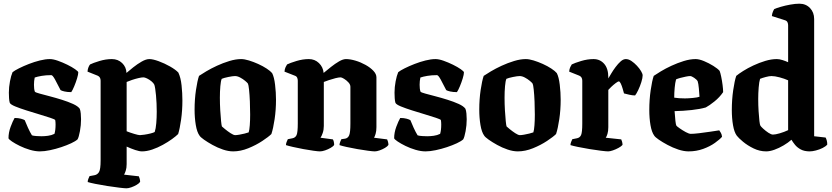

<svg xmlns="http://www.w3.org/2000/svg" viewBox="-20 -820 4505 1040"><path d="M196 0Q171 0 142 -8.5Q113 -17 87.5 -29.5Q62 -42 45 -53.5Q28 -65 26 -71Q26 -102 37.5 -133Q49 -164 59 -181Q79 -181 93.5 -177Q108 -173 114 -169Q120 -153 131.5 -128Q143 -103 153 -87Q161 -84 178.5 -83Q196 -82 205 -82Q221 -82 240 -84.5Q259 -87 275 -95Q281 -114 281 -146Q281 -160 279 -170Q276 -174 252 -182Q228 -190 193 -200.5Q158 -211 123 -222Q88 -233 62.5 -243.5Q37 -254 33 -263Q30 -272 29 -288.5Q28 -305 28 -318Q28 -348 34 -379.5Q40 -411 48 -429Q59 -438 83 -450Q107 -462 136.5 -473.5Q166 -485 196 -492.5Q226 -500 250 -500Q268 -500 293.5 -491Q319 -482 344.5 -469.5Q370 -457 387 -445Q404 -433 404 -428Q404 -417 397.5 -395.5Q391 -374 382 -352.5Q373 -331 366 -321Q345 -321 329.5 -324.5Q314 -328 308 -332Q291 -366 278 -389.5Q265 -413 258 -413Q229 -413 205.5 -409Q182 -405 168 -400Q166 -391 165 -381Q164 -371 164 -361Q164 -351 165 -341Q166 -331 169 -323Q173 -319 195 -313Q217 -307 249.5 -298.5Q282 -290 315.5 -279.5Q349 -269 375.5 -257Q402 -245 412 -231Q416 -221 417.5 -205Q419 -189 419 -174Q419 -142 413 -109.5Q407 -77 400 -65Q389 -55 365.5 -44Q342 -33 312 -23Q282 -13 251 -6.5Q220 0 196 0Z M665 200Q655 200 626 196.5Q597 193 561.5 187.5Q526 182 496.5 176Q467 170 455 166Q455 158 458.5 149Q462 140 465 134L492 129Q508 126 516.5 111.5Q525 97 525 49V-383Q525 -403 509 -410L454 -432Q455 -446 459.5 -456.5Q464 -467 468 -471Q484 -479 518.5 -489.5Q553 -500 586 -500Q619 -500 641.5 -478.5Q664 -457 665 -425Q680 -438 702 -455.5Q724 -473 747.5 -486.5Q771 -500 789 -500Q808 -500 839.5 -488.5Q871 -477 901 -460Q931 -443 946 -427Q959 -400 963.5 -357.5Q968 -315 968 -276Q968 -222 961 -172.5Q954 -123 945 -94Q933 -82 911.5 -66.5Q890 -51 862 -35.5Q834 -20 804.5 -10Q775 0 749 0Q735 0 712.5 -7.5Q690 -15 666 -26V69Q666 90 661 105Q656 120 652 126L732 135Q734 139 736.5 147.5Q739 156 739 165Q734 173 720.5 181Q707 189 691.5 194.5Q676 200 665 200ZM738 -88Q745 -88 762 -90.5Q779 -93 795 -97Q811 -101 818 -105Q824 -123 826.5 -153Q829 -183 829 -215Q829 -261 825 -303.5Q821 -346 816 -361Q812 -370 800.5 -379.5Q789 -389 776.5 -395Q764 -401 757 -401Q747 -401 730 -397Q713 -393 695 -387Q677 -381 666 -376V-109Q686 -101 708 -94.5Q730 -88 738 -88Z M1243 0Q1217 0 1187.5 -10Q1158 -20 1131 -35Q1104 -50 1085 -63.5Q1066 -77 1061 -85Q1047 -104 1040.5 -143Q1034 -182 1034 -226Q1034 -282 1041.5 -332.5Q1049 -383 1058 -409Q1071 -418 1097 -433.5Q1123 -449 1155.5 -464Q1188 -479 1222.5 -489.5Q1257 -500 1286 -500Q1304 -500 1328.5 -492.5Q1353 -485 1378.5 -473.5Q1404 -462 1424.5 -448.5Q1445 -435 1454 -424Q1465 -403 1470 -361Q1475 -319 1475 -280Q1475 -225 1467.5 -174.5Q1460 -124 1450 -94Q1435 -79 1401 -56.5Q1367 -34 1325 -17Q1283 0 1243 0ZM1254 -88Q1262 -88 1276.5 -90.5Q1291 -93 1305 -96.5Q1319 -100 1327 -103Q1331 -115 1333 -141.5Q1335 -168 1335 -199Q1335 -233 1333.5 -270Q1332 -307 1329 -334.5Q1326 -362 1323 -367Q1320 -372 1308 -382Q1296 -392 1281 -400Q1266 -408 1253 -408Q1241 -408 1216.5 -403Q1192 -398 1181 -393Q1176 -382 1173.5 -353Q1171 -324 1171 -291Q1171 -257 1173 -222.5Q1175 -188 1177.5 -164Q1180 -140 1182 -135Q1185 -132 1199 -120.5Q1213 -109 1229 -98.5Q1245 -88 1254 -88Z M1713 0Q1703 0 1678 -3.5Q1653 -7 1623 -12.5Q1593 -18 1567 -24Q1541 -30 1529 -34Q1529 -42 1532.5 -51Q1536 -60 1539 -66L1564 -71Q1580 -74 1586.5 -88.5Q1593 -103 1593 -151V-383Q1593 -392 1589.5 -399.5Q1586 -407 1577 -410L1521 -432Q1522 -446 1527 -456.5Q1532 -467 1535 -471Q1551 -479 1585.5 -489.5Q1620 -500 1653 -500Q1685 -500 1707.5 -478.5Q1730 -457 1733 -425Q1751 -440 1773 -457.5Q1795 -475 1816.5 -487.5Q1838 -500 1854 -500Q1877 -500 1905.5 -491.5Q1934 -483 1960 -468.5Q1986 -454 2002.5 -436.5Q2019 -419 2019 -401V-131Q2019 -110 2014.5 -95Q2010 -80 2006 -74L2077 -65Q2079 -61 2081.5 -52.5Q2084 -44 2084 -35Q2079 -27 2065.5 -19Q2052 -11 2036.5 -5.5Q2021 0 2010 0Q2000 0 1973.5 -3.5Q1947 -7 1915.5 -12.5Q1884 -18 1857 -24Q1830 -30 1819 -34Q1819 -42 1822.5 -51Q1826 -60 1829 -66L1850 -69Q1865 -72 1871.5 -87.5Q1878 -103 1878 -151V-350Q1878 -362 1867.5 -373.5Q1857 -385 1844 -393Q1831 -401 1825 -401Q1815 -401 1797 -396.5Q1779 -392 1761.5 -386Q1744 -380 1734 -376V-138Q1734 -117 1728 -99.5Q1722 -82 1716 -74L1783 -65Q1786 -61 1788 -52.5Q1790 -44 1790 -35Q1785 -27 1771 -19Q1757 -11 1741 -5.5Q1725 0 1713 0Z M2285 0Q2260 0 2231 -8.5Q2202 -17 2176.5 -29.5Q2151 -42 2134 -53.5Q2117 -65 2115 -71Q2115 -102 2126.5 -133Q2138 -164 2148 -181Q2168 -181 2182.5 -177Q2197 -173 2203 -169Q2209 -153 2220.5 -128Q2232 -103 2242 -87Q2250 -84 2267.5 -83Q2285 -82 2294 -82Q2310 -82 2329 -84.5Q2348 -87 2364 -95Q2370 -114 2370 -146Q2370 -160 2368 -170Q2365 -174 2341 -182Q2317 -190 2282 -200.5Q2247 -211 2212 -222Q2177 -233 2151.5 -243.5Q2126 -254 2122 -263Q2119 -272 2118 -288.5Q2117 -305 2117 -318Q2117 -348 2123 -379.5Q2129 -411 2137 -429Q2148 -438 2172 -450Q2196 -462 2225.5 -473.5Q2255 -485 2285 -492.5Q2315 -500 2339 -500Q2357 -500 2382.5 -491Q2408 -482 2433.5 -469.5Q2459 -457 2476 -445Q2493 -433 2493 -428Q2493 -417 2486.5 -395.5Q2480 -374 2471 -352.5Q2462 -331 2455 -321Q2434 -321 2418.5 -324.5Q2403 -328 2397 -332Q2380 -366 2367 -389.5Q2354 -413 2347 -413Q2318 -413 2294.5 -409Q2271 -405 2257 -400Q2255 -391 2254 -381Q2253 -371 2253 -361Q2253 -351 2254 -341Q2255 -331 2258 -323Q2262 -319 2284 -313Q2306 -307 2338.5 -298.5Q2371 -290 2404.5 -279.5Q2438 -269 2464.5 -257Q2491 -245 2501 -231Q2505 -221 2506.5 -205Q2508 -189 2508 -174Q2508 -142 2502 -109.5Q2496 -77 2489 -65Q2478 -55 2454.5 -44Q2431 -33 2401 -23Q2371 -13 2340 -6.5Q2309 0 2285 0Z M2785 0Q2759 0 2729.5 -10Q2700 -20 2673 -35Q2646 -50 2627 -63.5Q2608 -77 2603 -85Q2589 -104 2582.5 -143Q2576 -182 2576 -226Q2576 -282 2583.5 -332.5Q2591 -383 2600 -409Q2613 -418 2639 -433.5Q2665 -449 2697.5 -464Q2730 -479 2764.5 -489.5Q2799 -500 2828 -500Q2846 -500 2870.5 -492.5Q2895 -485 2920.5 -473.5Q2946 -462 2966.5 -448.5Q2987 -435 2996 -424Q3007 -403 3012 -361Q3017 -319 3017 -280Q3017 -225 3009.5 -174.5Q3002 -124 2992 -94Q2977 -79 2943 -56.5Q2909 -34 2867 -17Q2825 0 2785 0ZM2796 -88Q2804 -88 2818.5 -90.5Q2833 -93 2847 -96.5Q2861 -100 2869 -103Q2873 -115 2875 -141.5Q2877 -168 2877 -199Q2877 -233 2875.5 -270Q2874 -307 2871 -334.5Q2868 -362 2865 -367Q2862 -372 2850 -382Q2838 -392 2823 -400Q2808 -408 2795 -408Q2783 -408 2758.5 -403Q2734 -398 2723 -393Q2718 -382 2715.5 -353Q2713 -324 2713 -291Q2713 -257 2715 -222.5Q2717 -188 2719.5 -164Q2722 -140 2724 -135Q2727 -132 2741 -120.5Q2755 -109 2771 -98.5Q2787 -88 2796 -88Z M3274 0Q3264 0 3235.5 -3.5Q3207 -7 3173.5 -12.5Q3140 -18 3111 -24Q3082 -30 3070 -34Q3070 -42 3073.5 -51Q3077 -60 3080 -66L3105 -71Q3121 -74 3127.5 -88.5Q3134 -103 3134 -151V-383Q3134 -403 3118 -410L3063 -432Q3064 -446 3069 -456.5Q3074 -467 3077 -471Q3093 -479 3127.5 -489.5Q3162 -500 3195 -500Q3230 -500 3252.5 -474.5Q3275 -449 3275 -401V-395Q3281 -405 3291 -422Q3301 -439 3314.5 -457Q3328 -475 3342 -487.5Q3356 -500 3370 -500Q3385 -500 3400.5 -489.5Q3416 -479 3430 -464Q3444 -449 3452.5 -434.5Q3461 -420 3461 -412Q3461 -398 3454 -375.5Q3447 -353 3437 -332Q3427 -311 3420 -303Q3406 -303 3388.5 -307Q3371 -311 3360 -314Q3357 -325 3352.5 -340.5Q3348 -356 3342.5 -367.5Q3337 -379 3332 -379Q3327 -379 3314.5 -369.5Q3302 -360 3290.5 -349Q3279 -338 3275 -333V-131Q3275 -110 3270.5 -95Q3266 -80 3261 -74L3345 -65Q3347 -61 3349.5 -52.5Q3352 -44 3352 -35Q3345 -27 3330.5 -19Q3316 -11 3300 -5.5Q3284 0 3274 0Z M3710 0Q3684 0 3654 -10Q3624 -20 3596 -35Q3568 -50 3548.5 -63.5Q3529 -77 3524 -85Q3510 -104 3503.5 -142Q3497 -180 3497 -224Q3497 -280 3504.5 -331.5Q3512 -383 3521 -409Q3534 -418 3559.5 -433.5Q3585 -449 3617.5 -464Q3650 -479 3684 -489.5Q3718 -500 3748 -500Q3767 -500 3793.5 -489Q3820 -478 3844 -463Q3868 -448 3878 -436Q3882 -426 3886.5 -404.5Q3891 -383 3894 -359.5Q3897 -336 3897 -321Q3878 -293 3850 -270.5Q3822 -248 3803 -238Q3772 -229 3726.5 -224Q3681 -219 3634 -218Q3636 -187 3638.5 -165Q3641 -143 3644 -139Q3646 -136 3661.5 -125Q3677 -114 3694.5 -104.5Q3712 -95 3722 -95Q3738 -95 3767.5 -98.5Q3797 -102 3826.5 -106.5Q3856 -111 3876 -114Q3880 -109 3885 -100Q3890 -91 3891 -79Q3879 -65 3852.5 -46Q3826 -27 3789 -13.5Q3752 0 3710 0ZM3690 -287Q3708 -287 3733.5 -289.5Q3759 -292 3769 -296Q3768 -314 3765.5 -341Q3763 -368 3759 -380Q3754 -389 3740 -398.5Q3726 -408 3718 -408Q3710 -408 3695 -405Q3680 -402 3665 -398Q3650 -394 3642 -390Q3637 -372 3634.5 -344.5Q3632 -317 3632 -291Q3643 -289 3659 -288Q3675 -287 3690 -287Z M4130 0Q4095 0 4062 -16Q4029 -32 4004.5 -52.5Q3980 -73 3971 -85Q3957 -104 3950.5 -142Q3944 -180 3944 -224Q3944 -280 3951.5 -331.5Q3959 -383 3968 -409Q3981 -420 4005.5 -435.5Q4030 -451 4061 -465.5Q4092 -480 4125 -490Q4158 -500 4188 -500Q4202 -500 4219 -494.5Q4236 -489 4249 -483V-683Q4249 -692 4245.5 -699.5Q4242 -707 4233 -710L4161 -733Q4162 -746 4166.5 -756.5Q4171 -767 4174 -771Q4185 -776 4209 -783Q4233 -790 4260.5 -795Q4288 -800 4310 -800Q4345 -800 4367.5 -776.5Q4390 -753 4390 -717V-82L4452 -75Q4455 -70 4458 -60Q4461 -50 4461 -37Q4453 -27 4436 -18.5Q4419 -10 4399.5 -5Q4380 0 4366 0Q4337 0 4317.5 -10.5Q4298 -21 4286 -36Q4274 -51 4267 -63Q4249 -47 4224.5 -32.5Q4200 -18 4175 -9Q4150 0 4130 0ZM4167 -91Q4180 -91 4204 -98Q4228 -105 4249 -115V-385Q4229 -394 4203 -401Q4177 -408 4159 -408Q4147 -408 4128 -403Q4109 -398 4097 -393Q4092 -377 4089.5 -346Q4087 -315 4087 -284Q4087 -250 4089 -218Q4091 -186 4093.5 -164.5Q4096 -143 4099 -139Q4102 -134 4114.5 -122.5Q4127 -111 4142 -101Q4157 -91 4167 -91Z"/></svg>

Font: Texturina 72pt ExtraBold
Style: Regular
Weight: 800
Designer: Guillermo Torres Carreño
Foundry: Omnibus-Type
Version: Version 1.002; ttfautohint (v1.8.3)